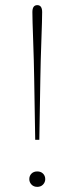

<svg xmlns="http://www.w3.org/2000/svg" viewBox="-20 -717 289 747"><path d="M94 -20Q94 -33 102.5 -41.5Q111 -50 125 -50Q139 -50 147.5 -41.5Q156 -33 156 -20Q156 -8 147.5 1Q139 10 125 10Q111 10 102.5 1Q94 -8 94 -20ZM137 -412 133 -173H117L113 -412Q112 -478 109 -560.5Q106 -643 106 -670Q106 -697 125 -697Q144 -697 144 -670Q144 -643 141 -560.5Q138 -478 137 -412Z"/></svg>

Font: TypoPRO Source Serif Pro
Style: Regular
Weight: 200
Designer: Frank Grießhammer
Foundry: Adobe Systems Incorporated
Version: Version 1.017;PS (version unavailable);hotconv 1.0.79;makeot